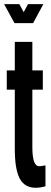

<svg xmlns="http://www.w3.org/2000/svg" viewBox="-28 -880 242 908"><path d="M140 8Q163 8 187 1V-98Q174.5 -95.5 168.8 -94.8Q163 -94 157 -94Q125 -94 125 -184V-456H174.5V-547H125V-682H42V-547H4V-456H42V-176Q42 -79.5 65.2 -35.8Q88.5 8 140 8ZM40.5 -770.5H128.5L177 -860.5H104.5L84 -822.5L63.5 -860.5H-8.5Z"/></svg>

Font: League Gothic SemiCondensed
Style: Regular
Weight: 400
Width: 4
Designer: The League of Moveable Type
Version: Version 1.600; ttfautohint (v1.8.3)